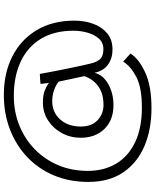

<svg xmlns="http://www.w3.org/2000/svg" viewBox="75 -864 809 1000"><g transform="rotate(-90 480.0 -363.5)"><path d="M417 20.5Q306 20.5 219.2 -16.5Q132.5 -53.5 82.8 -126.8Q33 -200 33 -308.5Q33 -407 67 -487.8Q101 -568.5 162.5 -626.8Q224 -685 306.8 -716.8Q389.5 -748.5 486 -748.5Q600 -748.5 687.2 -704Q774.5 -659.5 823.8 -577Q873 -494.5 873 -380.5Q873 -328 856.5 -282.8Q840 -237.5 806.8 -210Q773.5 -182.5 722.5 -182.5Q677 -182.5 644.2 -205.8Q611.5 -229 601.5 -276Q590.5 -231.5 542.2 -204.5Q494 -177.5 433.5 -177.5Q354.5 -177.5 308.8 -224.8Q263 -272 263 -348Q263 -401.5 287.2 -446.2Q311.5 -491 353 -518Q394.5 -545 446 -545Q486.5 -545 510.8 -534.8Q535 -524.5 548.5 -513.5Q547 -524 545.8 -536.5Q544.5 -549 543.5 -557.5Q553.5 -558.5 570.5 -559.8Q587.5 -561 595.5 -561Q602 -524.5 610.2 -482Q618.5 -439.5 626.8 -400Q635 -360.5 641.2 -332.5Q647.5 -304.5 649.5 -297Q658 -262 674 -246Q690 -230 724.5 -230Q759 -230 780 -254.2Q801 -278.5 810.8 -314.2Q820.5 -350 820.5 -386Q820.5 -486.5 778.2 -555.8Q736 -625 659.5 -660.8Q583 -696.5 480.5 -696.5Q399 -696.5 328.2 -668.2Q257.5 -640 204 -588.2Q150.5 -536.5 120.5 -466Q90.5 -395.5 90.5 -311Q90.5 -225.5 129 -162.2Q167.5 -99 241 -64.2Q314.5 -29.5 420.5 -29.5Q525 -29.5 580.8 -59Q636.5 -88.5 659.5 -127L701.5 -89Q676.5 -47 605.2 -13.2Q534 20.5 417 20.5ZM433 -229.5Q493.5 -229.5 531 -256.8Q568.5 -284 584 -329L555.5 -462.5Q537.5 -478 510 -487.2Q482.5 -496.5 454.5 -496.5Q395 -496.5 358.2 -455Q321.5 -413.5 321.5 -347.5Q321.5 -290.5 354.8 -260Q388 -229.5 433 -229.5Z"/></g></svg>

Font: Grandstander ExtraLight
Style: Regular
Weight: 200
Designer: Tyler Finck
Foundry: Etcetera Type Co
Version: Version 1.200; ttfautohint (v1.8.3)